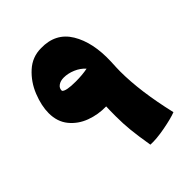

<svg xmlns="http://www.w3.org/2000/svg" viewBox="-174 -676 777 777"><g transform="rotate(-45 215.0 -287.5)"><path d="M354 -289Q354 -174 390 -20Q365 -10 314.5 -0.5Q264 9 231 7Q221 -53 217 -92Q213 -131 213 -173Q213 -208 214 -229Q168 -228 126 -243.5Q84 -259 57 -292Q30 -325 30 -374Q30 -416 49.5 -465Q69 -514 106.5 -548Q144 -582 194 -582Q279 -584 319.5 -517Q360 -450 356 -344Q354 -306 354 -289ZM266 -393Q249 -412 224 -422.5Q199 -433 175 -433Q156 -433 143.5 -424Q131 -415 132 -400Q142 -387 198 -387Q236 -387 266 -393Z"/></g></svg>

Font: Lalezar
Style: Regular
Weight: 400
Designer: Borna Izadpanah
Foundry: Borna Izadpanah
Version: Version 1.004